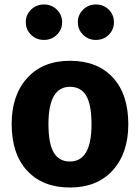

<svg xmlns="http://www.w3.org/2000/svg" viewBox="-20 -819 624 856"><path d="M118.5 -776Q142 -799 176 -799Q210 -799 233.5 -776Q257 -753 257 -720Q257 -687 233.5 -664Q210 -641 176 -641Q142 -641 118.5 -664Q95 -687 95 -720Q95 -753 118.5 -776ZM407 -799Q442 -799 465 -776Q488 -753 488 -720Q488 -687 465 -664Q442 -641 407 -641Q374 -641 350.5 -664Q327 -687 327 -720Q327 -753 350.5 -776Q374 -799 407 -799ZM292 -548Q414 -548 483 -473.5Q552 -399 552 -265Q552 -136 482.5 -59.5Q413 17 292 17Q171 17 101.5 -57.5Q32 -132 32 -266Q32 -395 101.5 -471.5Q171 -548 292 -548ZM292 -432Q196 -432 196 -266Q196 -179 219.5 -139Q243 -99 292 -99Q388 -99 388 -265Q388 -352 364.5 -392Q341 -432 292 -432Z"/></svg>

Font: Fira Sans
Style: Bold
Weight: 700
Designer: bBox Type GmbH & Carrois Corporate GbR & Edenspiekermann AG
Foundry: bBox Type GmbH & Carrois Corporate GbR & Edenspiekermann AG
Version: Version 4.301;PS 004.301;hotconv 1.0.88;makeotf.lib2.5.64775